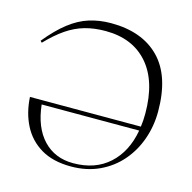

<svg xmlns="http://www.w3.org/2000/svg" viewBox="-107 -832 946 948"><g transform="rotate(15 366.0 -357.5)"><path d="M683 -363.5Q683 -289 659.2 -221.5Q635.5 -154 590.5 -102Q545.5 -50 481.2 -20Q417 10 336.5 10Q244.5 10 183.2 -26.5Q122 -63 89.8 -126Q57.5 -189 53 -269.5H620Q624.5 -301.5 624.5 -337Q624.5 -502 546.8 -591.2Q469 -680.5 330.5 -680.5Q272 -680.5 224 -666.8Q176 -653 131.8 -622.8Q87.5 -592.5 40 -543L32 -551Q85 -616 134.2 -654.2Q183.5 -692.5 235.2 -708.8Q287 -725 346.5 -725Q506 -725 594.5 -634.5Q683 -544 683 -363.5ZM343 -8.5Q455.5 -8.5 526.2 -72.5Q597 -136.5 617 -248.5H118.5Q131 -133.5 190.2 -71Q249.5 -8.5 343 -8.5Z"/></g></svg>

Font: Newsreader 72pt Light
Style: Regular
Weight: 300
Designer: Hugues Gentile
Foundry: Production Type
Version: Version 1.003; ttfautohint (v1.8.3)